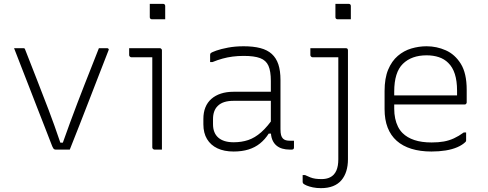

<svg xmlns="http://www.w3.org/2000/svg" viewBox="-20 -776 2530 996"><path d="M102 -526Q104 -526 105.5 -525.5Q107 -525 108 -524Q109 -523 110 -520Q140 -443 170.5 -365.5Q201 -288 232 -206.5Q263 -125 293 -36H306Q325 -89 343.5 -140Q362 -191 381 -240Q400 -289 418.5 -337Q437 -385 456 -432Q475 -479 493 -526Q504 -526 515 -526Q526 -526 536 -526Q539 -526 541 -524.5Q543 -523 544 -521Q545 -519 543 -515Q518 -451 493 -386.5Q468 -322 443 -257.5Q418 -193 393 -129Q368 -65 342 0Q323 0 304.5 0Q286 0 269 0Q265 0 262 -1.5Q259 -3 256.5 -6.5Q254 -10 251 -17Q232 -67 212 -117.5Q192 -168 172.5 -218.5Q153 -269 133 -320.5Q113 -372 93 -423Q73 -474 53 -526Q65 -526 77.5 -526Q90 -526 102 -526Z M770 -11Q770 -58 770 -104.5Q770 -151 770 -198Q770 -245 770 -292Q770 -339 770 -385.5Q770 -432 770 -479H750Q739 -479 728 -479Q717 -479 705.5 -479Q694 -479 683 -479Q672 -479 661 -479Q657 -479 653.5 -482.5Q650 -486 650 -490Q650 -499 650 -508Q650 -517 650 -526Q666 -526 682 -526Q698 -526 714 -526Q730 -526 745.5 -526Q761 -526 777 -526Q793 -526 809 -526Q812 -526 814.5 -524.5Q817 -523 818.5 -520.5Q820 -518 820 -515Q820 -461 820 -407.5Q820 -354 820 -301Q820 -248 820 -194.5Q820 -141 820 -87Q820 -73 820 -58.5Q820 -44 820 -29.5Q820 -15 820 0Q810 0 800.5 0Q791 0 781 0Q777 0 773.5 -3.5Q770 -7 770 -11ZM757 -756Q766 -756 774.5 -756Q783 -756 791.5 -756Q800 -756 808.5 -756Q817 -756 826 -756Q831 -756 834 -753Q837 -750 837 -745V-676Q828 -676 819.5 -676Q811 -676 802.5 -676Q794 -676 785.5 -676Q777 -676 768 -676Q763 -676 760 -679Q757 -682 757 -687Z M1435 -361Q1435 -330 1435 -298Q1435 -266 1435 -233.5Q1435 -201 1435 -169Q1435 -137 1435 -106Q1435 -87 1438 -75.5Q1441 -64 1448 -57Q1454 -51 1463 -48.5Q1472 -46 1484 -46Q1486 -46 1488.5 -46Q1491 -46 1493 -46H1505Q1505 -37 1505 -28.5Q1505 -20 1505 -11Q1505 -5 1502 -2.5Q1499 0 1494 0Q1489 0 1487 0Q1485 0 1482 0Q1462 0 1444.5 -5Q1427 -10 1413.5 -21.5Q1400 -33 1392.5 -51.5Q1385 -70 1385 -97Q1385 -135 1385 -178Q1385 -221 1385 -259Q1385 -275 1385 -291.5Q1385 -308 1385 -324Q1385 -340 1385 -356Q1385 -407 1372.5 -435Q1360 -463 1329.5 -474.5Q1299 -486 1244 -486Q1214 -486 1187 -482.5Q1160 -479 1134.5 -472Q1109 -465 1082 -454H1070Q1070 -464 1070 -473Q1070 -482 1070 -492Q1070 -495 1071 -497Q1072 -499 1073 -500Q1078 -505 1102 -513.5Q1126 -522 1163 -529Q1200 -536 1244 -536Q1294 -536 1330.5 -526.5Q1367 -517 1390 -496Q1413 -475 1424 -442Q1435 -409 1435 -361ZM1085 -132Q1085 -86 1112.5 -62Q1140 -38 1192 -38Q1233 -38 1267.5 -49.5Q1302 -61 1335 -90Q1368 -119 1404 -172V-83H1374Q1355 -53 1329 -32Q1303 -11 1269 -0.5Q1235 10 1192 10Q1143 10 1108 -6.5Q1073 -23 1054 -54.5Q1035 -86 1035 -131V-159Q1035 -193 1045.5 -219Q1056 -245 1076.5 -263Q1097 -281 1126 -290.5Q1155 -300 1192 -300Q1226 -300 1258 -300Q1290 -300 1323.5 -300Q1357 -300 1395 -300Q1403 -300 1406.5 -294Q1410 -288 1411 -277.5Q1412 -267 1412 -253Q1370 -253 1336.5 -253Q1303 -253 1269.5 -253Q1236 -253 1192 -253Q1164 -253 1143.5 -246.5Q1123 -240 1109 -226Q1097 -214 1091 -197Q1085 -180 1085 -158Z M1774 -526Q1778 -526 1780.5 -524.5Q1783 -523 1784 -520.5Q1785 -518 1785 -515Q1785 -454 1785 -397.5Q1785 -341 1785 -287Q1785 -233 1785 -178.5Q1785 -124 1785 -68Q1785 -12 1785 50Q1785 84 1776.5 111.5Q1768 139 1751 159Q1734 179 1707.5 189.5Q1681 200 1645 200Q1622 200 1603 196Q1584 192 1571 186.5Q1558 181 1553 176Q1552 174 1551 172.5Q1550 171 1550 168Q1550 159 1550 150Q1550 141 1550 132H1562Q1577 139 1589.5 144Q1602 149 1616 151Q1630 153 1648 153Q1669 153 1685 147Q1701 141 1712 129Q1720 120 1725 108.5Q1730 97 1732.5 82.5Q1735 68 1735 50Q1735 -22 1735 -87Q1735 -152 1735 -214.5Q1735 -277 1735 -342Q1735 -407 1735 -479H1724Q1709 -479 1693.5 -479Q1678 -479 1662.5 -479Q1647 -479 1631.5 -479Q1616 -479 1601 -479Q1597 -479 1593.5 -482.5Q1590 -486 1590 -490Q1590 -499 1590 -508Q1590 -517 1590 -526Q1613 -526 1636 -526Q1659 -526 1682 -526Q1705 -526 1728 -526Q1751 -526 1774 -526ZM1720 -756Q1729 -756 1737.5 -756Q1746 -756 1754.5 -756Q1763 -756 1771.5 -756Q1780 -756 1789 -756Q1794 -756 1797 -753Q1800 -750 1800 -745V-676Q1791 -676 1782.5 -676Q1774 -676 1765.5 -676Q1757 -676 1748.5 -676Q1740 -676 1731 -676Q1726 -676 1723 -679Q1720 -682 1720 -687Z M2193 -536Q2245 -536 2292.5 -515Q2340 -494 2370.5 -445Q2401 -396 2401 -310V-245Q2401 -242 2399.5 -239.5Q2398 -237 2396 -235.5Q2394 -234 2390 -234H2102Q2086 -234 2070 -234Q2054 -234 2038 -234H2019L1997 -281H2351Q2351 -287 2351 -293.5Q2351 -300 2351 -306Q2351 -356 2339.5 -392Q2328 -428 2305 -450Q2285 -470 2256.5 -479.5Q2228 -489 2193 -489Q2115 -489 2070 -445Q2025 -401 2025 -301V-212Q2025 -185 2030 -161.5Q2035 -138 2044.5 -119Q2054 -100 2068 -86Q2092 -62 2129.5 -49.5Q2167 -37 2219 -37Q2255 -37 2282.5 -42Q2310 -47 2335 -58.5Q2360 -70 2386 -89H2398Q2398 -77 2398 -66.5Q2398 -56 2398 -48Q2398 -46 2397.5 -44Q2397 -42 2395 -40Q2379 -24 2352.5 -12.5Q2326 -1 2292 4.5Q2258 10 2218 10Q2160 10 2114.5 -4Q2069 -18 2038 -45.5Q2007 -73 1991 -114Q1975 -155 1975 -210V-304Q1975 -370 1993.5 -414.5Q2012 -459 2043.5 -486Q2075 -513 2114 -524.5Q2153 -536 2193 -536Z"/></svg>

Font: Recursive Sans Linear Light
Style: Regular
Weight: 300
Version: Version 1.085